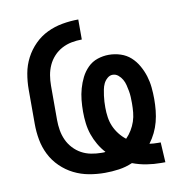

<svg xmlns="http://www.w3.org/2000/svg" viewBox="-66 -591 632 661"><g transform="rotate(-10 250.0 -260.0)"><path d="M445 8Q420 8 395 4Q370 0 346 -9Q323 1 298.5 4.5Q274 8 249 8Q221 8 193.5 3Q166 -2 141 -14.5Q116 -27 95.5 -47Q75 -67 62.5 -92Q50 -117 45 -144.5Q40 -172 40 -200V-320Q40 -348 45 -376Q50 -404 63 -429Q76 -454 96 -474Q116 -494 141 -506Q166 -518 194 -523Q222 -528 250 -528V-458Q232 -458 214 -454.5Q196 -451 180 -442.5Q164 -434 151.5 -420.5Q139 -407 131.5 -390.5Q124 -374 121 -356Q118 -338 118 -320V-200Q118 -182 121 -164Q124 -146 131.5 -129.5Q139 -113 151.5 -99.5Q164 -86 179.5 -77.5Q195 -69 213 -65.5Q231 -62 249 -62Q253 -62 256.5 -62Q260 -62 263 -63Q250 -77 239.5 -95Q229 -113 222.5 -132Q216 -151 213.5 -171.5Q211 -192 211 -212Q211 -233 213 -253Q215 -273 220.5 -292.5Q226 -312 235 -330Q244 -348 258.5 -362.5Q273 -377 292.5 -383.5Q312 -390 332 -390Q353 -390 373 -383.5Q393 -377 408 -363.5Q423 -350 433.5 -331.5Q444 -313 450 -293.5Q456 -274 458 -253.5Q460 -233 460 -213Q460 -193 458 -173Q456 -153 451 -134Q446 -115 437.5 -97.5Q429 -80 417 -64Q424 -63 431.5 -62.5Q439 -62 446 -62H456L460 8ZM341 -95Q352 -106 360.5 -120Q369 -134 374 -149Q379 -164 380.5 -180Q382 -196 382 -212Q382 -223 381.5 -234Q381 -245 379 -255.5Q377 -266 374.5 -276.5Q372 -287 366.5 -296.5Q361 -306 352.5 -313Q344 -320 333 -320Q323 -320 314.5 -312.5Q306 -305 301.5 -295.5Q297 -286 295 -275.5Q293 -265 291.5 -254.5Q290 -244 289.5 -233.5Q289 -223 289 -213Q289 -196 291.5 -179Q294 -162 300.5 -147Q307 -132 317.5 -118.5Q328 -105 341 -95Z"/></g></svg>

Font: Iosevka Curly Slab
Style: Regular
Weight: 400
Monospace: yes
Designer: Belleve Invis
Foundry: Belleve Invis
Version: Version 22.1.2; ttfautohint (v1.8.4)